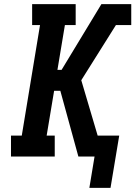

<svg xmlns="http://www.w3.org/2000/svg" viewBox="-20 -755 653 926"><path d="M411 151 436 0H358L271 -317H241L205 -101H244V0H33V-101H85L173 -634H135V-735H345V-634H293L257 -418H277L469 -735H613V-634H539L372 -368L451 -101H555L513 151Z"/></svg>

Font: Iosevka Etoile Oblique
Style: Bold
Weight: 700
Italic angle: -9°
Designer: Belleve Invis
Foundry: Belleve Invis
Version: Version 15.5.2; ttfautohint (v1.8.4)